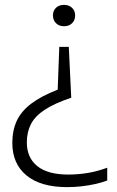

<svg xmlns="http://www.w3.org/2000/svg" viewBox="-20 -567 480 787"><path d="M262 -375 272 -166.5Q203.5 -143.5 163.5 -117.2Q123.5 -91 106.8 -58.2Q90 -25.5 90 16.5Q90 79.5 133 114Q176 148.5 259.5 148.5Q300.5 148.5 340.5 141.8Q380.5 135 419.5 120.5V173Q396.5 181.5 369.5 187.5Q342.5 193.5 313.2 196.8Q284 200 255 200Q146.5 200 88.5 152Q30.5 104 30.5 19Q30.5 -32 48.5 -71.2Q66.5 -110.5 107.5 -141.8Q148.5 -173 216.5 -199.5L223 -375ZM242.5 -547Q262.5 -547 275.2 -535Q288 -523 288 -504Q288 -484 275.5 -471.8Q263 -459.5 242.5 -459.5Q222 -459.5 209.5 -472Q197 -484.5 197 -504Q197 -523 209.5 -535Q222 -547 242.5 -547Z"/></svg>

Font: Encode Sans SC Condensed Thin Light
Style: Regular
Weight: 300
Version: Version 3.002